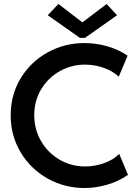

<svg xmlns="http://www.w3.org/2000/svg" viewBox="-20 -946 699 974"><path d="M34.2 -360.8Q34.2 -465.3 85 -549.1Q135.7 -632.8 221.7 -680.2Q307.6 -727.5 408.2 -727.5Q467.8 -727.5 524.9 -710.9Q582 -694.3 627.4 -663.6L582.5 -557.1Q552.7 -585.4 506.6 -601.8Q460.4 -618.2 410.2 -618.2Q343.8 -618.2 284.7 -585.7Q225.6 -553.2 189.7 -494.6Q153.8 -436 153.8 -361.8Q153.8 -289.1 188.7 -229.5Q223.6 -169.9 282.7 -135.7Q341.8 -101.6 412.1 -101.6Q461.4 -101.6 508.8 -118.7Q556.2 -135.7 584.5 -165.5L629.4 -59.1Q584.5 -27.3 526.1 -9.8Q467.8 7.8 409.2 7.8Q307.6 7.8 221.7 -40.3Q135.7 -88.4 85 -172.9Q34.2 -257.3 34.2 -360.8ZM396.5 -833.5H399.4L521 -925.8L573.7 -868.7L411.1 -753.9H385.3L222.2 -868.7L276.4 -925.8Z"/></svg>

Font: Reddit Sans SemiBold
Style: Regular
Weight: 600
Designer: Stephen Hutchings
Foundry: Reddit
Version: Version 1.013